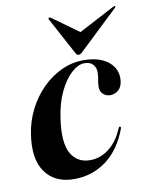

<svg xmlns="http://www.w3.org/2000/svg" viewBox="-77 -701 597 768"><g transform="rotate(-10 222.0 -317.0)"><path d="M282.5 -439.5Q257 -439.5 229.5 -414.5Q202 -389.5 180.2 -344Q158.5 -298.5 150 -236.5Q136.5 -142.5 161 -98Q185.5 -53.5 239.5 -53.5Q265.5 -53.5 289.8 -64.8Q314 -76 335.5 -99.2Q357 -122.5 372.5 -159.5Q374 -163 375.5 -164.2Q377 -165.5 379 -165Q381 -164.5 381.8 -162Q382.5 -159.5 381 -156Q366 -115.5 343.8 -84.2Q321.5 -53 293.5 -32.2Q265.5 -11.5 232.5 -0.8Q199.5 10 163 10Q85 10 46.2 -43.8Q7.5 -97.5 23 -197.5Q31 -250 54.5 -296Q78 -342 113 -377Q148 -412 191 -432Q234 -452 281 -452Q326.5 -452 357 -437.8Q387.5 -423.5 402 -399.8Q416.5 -376 413.5 -347Q411 -320.5 396.2 -308Q381.5 -295.5 363 -295.5Q345.5 -295.5 333.2 -307.5Q321 -319.5 322.5 -339.5Q323 -356 325.8 -366.8Q328.5 -377.5 328.5 -395.5Q328.5 -414 317 -426.8Q305.5 -439.5 282.5 -439.5ZM313.5 -547 182 -642Q180 -643.5 178 -643.8Q176 -644 174.5 -643Q173 -642.5 172.5 -640.5Q172 -638.5 173.5 -636L254.5 -485.5Q257 -481 259.5 -478.8Q262 -476.5 266 -476.5Q270.5 -476.5 274.2 -478.8Q278 -481 282.5 -485.5L441 -636Q443 -638.5 443.8 -640.5Q444.5 -642.5 443.5 -643Q442.5 -644 440.5 -643.8Q438.5 -643.5 435.5 -642L255.5 -547Z"/></g></svg>

Font: Fraunces 120pt SemiBold
Style: Italic
Weight: 600
Italic angle: -16°
Version: Version 1.000;[b76b70a41]